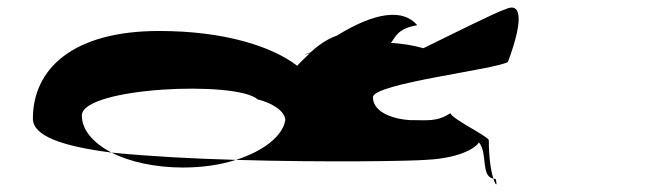

<svg xmlns="http://www.w3.org/2000/svg" viewBox="-20 -524 1702 502"><path d="M66 -214C66 -169 140 -142 272 -125C223 -150 194 -185 194 -222C194 -296 599 -314 654 -264C691 -255 725 -234 726 -210C719 -168 669 -129 597 -106C833 -99 1058 -103 1093 -106C1196 -111 1230 -145 1232 -152C1256 -124 1236 -63 1270 -57C1264 -75 1258 -110 1258 -158C1252 -170 1160 -214 1158 -228C1121 -205 1100 -210 1051 -210C1014 -212 955 -228 955 -270C957 -306 1274 -342 1308 -362C1352 -480 1340 -518 1302 -500C1280 -494 1153 -430 1087 -398C1059 -406 1030 -410 1002 -412C1014 -426 1019 -450 1071 -458C1035 -501 963 -494 861 -431C835 -422 811 -405 792 -387C776 -382 777 -380 777 -380C779 -382 788 -384 790 -385C778 -373 765 -361 757 -352C691 -403 566 -443 396 -443C168 -443 66 -342 66 -214ZM272 -125C318 -101 386 -86 458 -86C510 -86 556 -93 597 -106C487 -109 373 -115 272 -125ZM1270 -57C1276 -38 1281 -36 1276 -56C1274 -56 1272 -57 1270 -57Z"/></svg>

Font: Ampere
Style: UltExt
Weight: 400
Version: Version 1